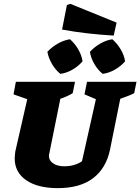

<svg xmlns="http://www.w3.org/2000/svg" viewBox="-20 -962 726 993"><path d="M279 11Q175 11 115.5 -30Q56 -71 56 -143Q56 -152 57.5 -163.5Q59 -175 59 -178L121 -449L50 -474L62 -539H368L356 -480Q341 -471 326.5 -464.5Q312 -458 292 -451L235 -168Q234 -163 233.5 -161.5Q233 -160 233 -156Q233 -132 255 -117Q277 -102 312 -102Q340 -102 363.5 -109Q387 -116 404 -128L476 -449L417 -474L430 -539H686L674 -480Q656 -471 644 -466.5Q632 -462 602 -451L549 -188Q529 -92 461.5 -40.5Q394 11 279 11ZM568 -778Q499 -782 433 -789.5Q367 -797 301 -809L326 -936L344 -942L583 -845ZM292 -580Q267 -600 249 -631Q231 -662 225 -694Q247 -718 278 -736Q309 -754 342 -759Q367 -737 384.5 -707Q402 -677 407 -645Q386 -620 355 -602Q324 -584 292 -580ZM511 -580Q486 -600 468 -631Q450 -662 445 -694Q467 -718 497.5 -736Q528 -754 561 -759Q586 -737 604 -707Q622 -677 627 -645Q606 -620 574.5 -602Q543 -584 511 -580Z"/></svg>

Font: Piazzolla SC ExtraBold
Style: Italic
Weight: 800
Italic angle: -11.3°
Designer: Juan Pablo del Peral
Foundry: Huerta Tipografica
Version: Version 1.330